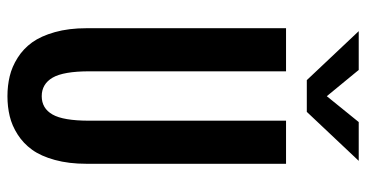

<svg xmlns="http://www.w3.org/2000/svg" viewBox="-243 -683 936 490"><g transform="rotate(90 225.0 -438.0)"><path d="M390.5 -885.5 265.5 -753H184.5L59.5 -885.5H158.5L225.5 -804L291.5 -885.5ZM52 -191V-700H162V-198.5Q162 -132 178.2 -104.2Q194.5 -76.5 225.5 -76.5Q256.5 -76.5 272.2 -104Q288 -131.5 288 -197.5V-700H398V-191Q398 -145.5 388.2 -110Q378.5 -74.5 362.2 -52Q346 -29.5 323.2 -15Q300.5 -0.5 276.5 5.2Q252.5 11 225.5 11Q198.5 11 174.5 5.2Q150.5 -0.5 127.5 -15Q104.5 -29.5 88.2 -52Q72 -74.5 62 -110Q52 -145.5 52 -191Z"/></g></svg>

Font: League Mono Condensed Medium
Style: Regular
Weight: 500
Width: 1
Designer: Tyler Finck
Foundry: The League of Moveable Type / Tyler Finck
Version: Version 2.210